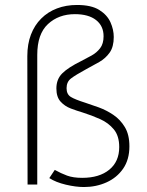

<svg xmlns="http://www.w3.org/2000/svg" viewBox="-20 -743 593 773"><path d="M290 -723Q347.5 -723 379.5 -703Q411.5 -683 424.8 -653.2Q438 -623.5 438 -594Q438 -554.5 421.5 -531.2Q405 -508 379.8 -493.5Q354.5 -479 328 -465Q284 -441 266 -427.2Q248 -413.5 248 -388Q248 -363.5 264.8 -353Q281.5 -342.5 324.5 -329Q348 -321.5 378 -310.5Q408 -299.5 436 -280.8Q464 -262 482.5 -231.5Q501 -201 501 -154Q501 -100.5 475.8 -64Q450.5 -27.5 408.8 -8.8Q367 10 318 10Q285 10 245 0.5Q205 -9 178.5 -26L200.5 -59Q225.5 -45 250 -36Q274.5 -27 311 -27Q380 -27 420 -59.8Q460 -92.5 460 -151Q460 -196 438.2 -222.2Q416.5 -248.5 383 -263.5Q349.5 -278.5 313 -290Q289.5 -297 265 -306.2Q240.5 -315.5 223.8 -334Q207 -352.5 207 -387Q207 -424 230.5 -447.5Q254 -471 306.5 -497Q328 -508 348.8 -519.5Q369.5 -531 383.2 -549Q397 -567 397 -597Q397 -638.5 366.8 -662.2Q336.5 -686 281.5 -686Q216 -686 173 -646Q130 -606 130 -522V0H91L90 -517Q90 -565.5 104.5 -603.5Q119 -641.5 145.8 -668.2Q172.5 -695 209.2 -709Q246 -723 290 -723Z"/></svg>

Font: Public Sans Thin
Style: Regular
Weight: 100
Designer: The Public Sans project authors (U.S. Web Design System). Libre Franklin designed by Pablo Impallari and Rodrigo Fuenzal
Version: Version 1.008